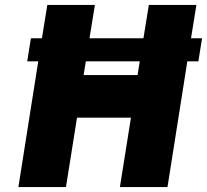

<svg xmlns="http://www.w3.org/2000/svg" viewBox="-20 -763 844 783"><path d="M789 -513H744L663 0H469L514 -283H294L249 0H55L136 -513H91L106 -607H151L173 -743H367L345 -607H565L587 -743H781L759 -607H804ZM550 -513H330L321 -457H541Z"/></svg>

Font: Exo Black
Style: Italic
Weight: 900
Italic angle: -9°
Designer: Natanael Gama
Foundry: Natanael Gama
Version: Version 1.500; ttfautohint (v1.6)